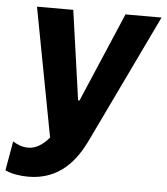

<svg xmlns="http://www.w3.org/2000/svg" viewBox="-76 -567 709 817"><g transform="rotate(5 278.5 -158.0)"><path d="M75 204C213 204 279 108 316 33L581 -520H427L264 -138H258L204 -520H49L153 30C124 65 93 81 64 81C36 81 16 71 -2 60L-24 185C3 199 43 204 75 204Z"/></g></svg>

Font: Fixel Text 20240404
Style: Bold Italic
Weight: 700
Width: 4
Italic angle: -10°
Designer: AlfaBravo + MacPaw
Foundry: Kyrylo Tkachov, Marchela Mozhyna, Serhii Makarenko, Maria Weinstein, Zakhar Kryvoshyya
Version: Version 1.211;Glyphs 3.2 (3225)